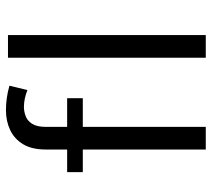

<svg xmlns="http://www.w3.org/2000/svg" viewBox="-54 -676 729 662"><g transform="rotate(-90 311.0 -344.5)"><path d="M127 0V-552Q127 -599.5 145.2 -629.8Q163.5 -660 194.2 -674.5Q225 -689 263 -689Q283.5 -689 304.8 -686Q326 -683 347 -677L332 -615Q317 -621 302.2 -624Q287.5 -627 274 -627Q258 -627 242 -621Q226 -615 215.5 -598.5Q205 -582 205 -551V0ZM49 -424V-478H304V-424ZM443.5 0V-682H521.5V0Z"/></g></svg>

Font: Karla
Style: Regular
Weight: 400
Designer: Jonathan Pinhorn
Version: Version 2.004;gftools[0.9.33]